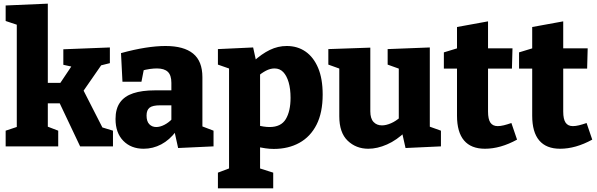

<svg xmlns="http://www.w3.org/2000/svg" viewBox="-20 -802 3273 1052"><path d="M11 0V-86L92 -113L72 -83V-681L83 -663L11 -687V-772L242 -782V-324L215 -348H338L298 -329L379 -450L391 -433L327 -447V-532L582 -542V-456L502 -436L546 -461L424 -285L427 -327L550 -86L527 -108L599 -86V0H419L302 -247L326 -236H215L242 -247V-83L226 -114L299 -86V0Z M1089 -84 1066 -118 1150 -86V0L956 9L935 -86L945 -83Q909 -35 863.5 -11Q818 13 767 13Q698 13 655.5 -30.5Q613 -74 613 -150Q613 -206 637.5 -240.5Q662 -275 710 -291Q758 -307 830 -307H928L919 -297V-348Q919 -390 899.5 -408.5Q880 -427 840 -427Q822 -427 800.5 -424Q779 -421 755 -414L770 -431L755 -354H651L643 -511Q716 -531 776.5 -540.5Q837 -550 887 -550Q987 -550 1038 -508.5Q1089 -467 1089 -379ZM783 -169Q783 -137 798 -121.5Q813 -106 836 -106Q857 -106 880.5 -118Q904 -130 925 -152L919 -129V-236L929 -225H858Q816 -225 799.5 -212Q783 -199 783 -169Z M1174 230V144L1256 113L1235 140V-442L1254 -420L1174 -448V-533L1367 -542L1386 -455L1368 -465Q1414 -507 1458.5 -528.5Q1503 -550 1551 -550Q1610 -550 1654 -519.5Q1698 -489 1723 -430Q1748 -371 1748 -284Q1748 -185 1714.5 -119Q1681 -53 1620.5 -19.5Q1560 14 1480 14Q1457 14 1433.5 10.5Q1410 7 1385 2L1405 -16V140L1389 116L1477 144V230ZM1457 -106Q1520 -106 1546 -149.5Q1572 -193 1572 -266Q1572 -315 1561.5 -351Q1551 -387 1532 -407Q1513 -427 1484 -427Q1461 -427 1437 -414.5Q1413 -402 1385 -378L1405 -421V-85L1385 -117Q1426 -106 1457 -106Z M1998 13Q1931 13 1885 -31Q1839 -75 1839 -165V-444L1854 -421L1779 -448V-533L2009 -541V-192Q2009 -153 2026.5 -134Q2044 -115 2073 -115Q2095 -115 2122 -126.5Q2149 -138 2176 -162L2165 -134V-448L2179 -421L2104 -448V-533L2335 -542V-87L2315 -115L2396 -86V0L2202 9L2180 -89L2203 -82Q2154 -34 2100.5 -10.5Q2047 13 1998 13Z M2637 13Q2561 13 2522.5 -32.5Q2484 -78 2484 -168V-447L2505 -426H2412V-515L2507 -544L2484 -515V-654L2654 -685V-515L2637 -537H2788L2785 -426H2637L2654 -447V-191Q2654 -149 2667 -130Q2680 -111 2707 -111Q2722 -111 2740.5 -115.5Q2759 -120 2782 -128L2813 -37Q2722 13 2637 13Z M3049 13Q2973 13 2934.5 -32.5Q2896 -78 2896 -168V-447L2917 -426H2824V-515L2919 -544L2896 -515V-654L3066 -685V-515L3049 -537H3200L3197 -426H3049L3066 -447V-191Q3066 -149 3079 -130Q3092 -111 3119 -111Q3134 -111 3152.5 -115.5Q3171 -120 3194 -128L3225 -37Q3134 13 3049 13Z"/></svg>

Font: Bitter Thin ExtraBold
Style: Regular
Weight: 800
Version: Version 3.020